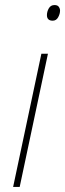

<svg xmlns="http://www.w3.org/2000/svg" viewBox="-20 -741 258 761"><path d="M189 -659Q166 -659 166 -681Q166 -695 173.5 -708Q181 -721 196 -721Q208 -721 213 -714Q218 -707 218 -699Q218 -686 210.5 -672.5Q203 -659 189 -659ZM32 0 144 -528H170L58 0Z"/></svg>

Font: Noto Sans Thin
Style: Italic
Weight: 100
Italic angle: -12°
Designer: Monotype Design Team
Foundry: Monotype Imaging Inc.
Version: Version 2.013; ttfautohint (v1.8.4.7-5d5b)